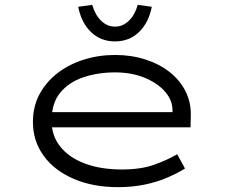

<svg xmlns="http://www.w3.org/2000/svg" viewBox="-20 -763 947 793"><path d="M467 10Q364 10 284 -24.5Q204 -59 160 -120Q116 -181 116 -259Q116 -323 143 -373.5Q170 -424 217 -460.5Q264 -497 325.5 -516.5Q387 -536 455 -536Q522 -536 580 -517.5Q638 -499 680.5 -465.5Q723 -432 746.5 -385.5Q770 -339 768 -282L767 -237H185L174 -300H710L693 -293L692 -317Q689 -355 658 -388.5Q627 -422 574.5 -443Q522 -464 455 -464Q385 -464 325 -444Q265 -424 229 -380.5Q193 -337 193 -264Q193 -203 228.5 -158Q264 -113 329.5 -88Q395 -63 483 -63Q561 -63 615 -82Q669 -101 712 -126L744 -67Q712 -47 670 -29Q628 -11 577 -0.5Q526 10 467 10ZM455 -592Q396 -592 356 -630.5Q316 -669 303 -735L361 -743Q373 -701 398 -677Q423 -653 455 -653Q487 -653 512 -677Q537 -701 549 -743L607 -735Q594 -669 554 -630.5Q514 -592 455 -592Z"/></svg>

Font: Lexend Zetta Light
Style: Regular
Weight: 300
Designer: Bonnie Shaver-Troup, Thomas Jockin
Foundry: Lexend
Version: Version 1.007